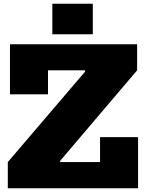

<svg xmlns="http://www.w3.org/2000/svg" viewBox="-20 -1000 772 1020"><path d="M21.5 -139 432 -619.5V-651.5L708.5 -626.5L299.5 -145.5V-111ZM708.5 -765V-626.5H235V-499H33V-765ZM511.5 -271.5H713.5V0H21.5V-139H511.5ZM258 -980H473V-818H258Z"/></svg>

Font: Hepta Slab ExtraLight ExtraBold
Style: Regular
Weight: 800
Version: Version 1.102